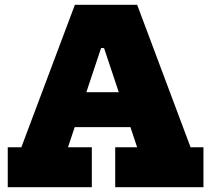

<svg xmlns="http://www.w3.org/2000/svg" viewBox="-20 -785 886 805"><path d="M633.5 -398.5V-252H197V-398.5ZM779 -167.5H833V0H463V-167.5H555L376.5 -702.5L464.5 -583.5H366.5L443.5 -702.5L265 -167.5H365V0H12.5V-167.5H69.5L294 -765H555Z"/></svg>

Font: Hepta Slab ExtraBold
Style: Regular
Weight: 800
Designer: Michael LaGattuta
Foundry: Michael LaGattuta
Version: Version 1.102